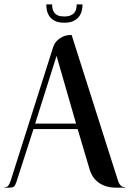

<svg xmlns="http://www.w3.org/2000/svg" viewBox="-20 -865 597 885"><path d="M556.2 -2Q547.4 -2 541.5 -5.9Q535.6 -9.8 531.5 -15.9Q527.3 -22 524.9 -29.5Q522.5 -37.1 520 -44.4L310.1 -704.1Q305.2 -704.1 293.7 -702.9Q282.2 -701.7 269 -695.8Q255.9 -689.9 243.4 -678Q231 -666 224.1 -645L28.8 -30.8Q24.4 -18.6 19 -10.3Q13.7 -2 1 -2Q0 -2 0 -1Q0 0 1 0H23.9Q37.6 0 43.7 -4.6Q49.8 -9.3 55.2 -24.9L134.3 -270H337.9L394 -81.1Q398.4 -66.9 407.2 -52.5Q416 -38.1 430.7 -26.4Q445.3 -14.6 466.3 -7.3Q487.3 0 515.6 0H556.2Q557.1 0 557.1 -1Q557.1 -2 556.2 -2ZM240.7 -607.4 330.6 -295.4H142.1ZM360.4 -844.7Q360.4 -832.5 357.4 -817.9Q354.5 -803.2 345.5 -790.3Q336.4 -777.3 319.8 -768.8Q303.2 -760.3 275.9 -760.3Q248.5 -760.3 232.2 -769Q215.8 -777.8 207.3 -790.8Q198.7 -803.7 196 -818.4Q193.4 -833 193.4 -844.7H220.2Q220.2 -834.5 222.2 -824.7Q224.1 -814.9 230 -806.9Q235.8 -798.8 246.8 -793.9Q257.8 -789.1 275.9 -789.1Q294.4 -789.1 305.9 -794.2Q317.4 -799.3 323.5 -807.4Q329.6 -815.4 331.5 -825.4Q333.5 -835.4 333.5 -844.7Z"/></svg>

Font: Unique
Style: Regular
Weight: 400
Designer: Anna Pocius (aka Artmaker)
Foundry: Anna Pocius
Version: Version 1.000 2013 initial release